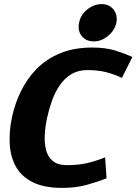

<svg xmlns="http://www.w3.org/2000/svg" viewBox="-20 -908 666 937"><path d="M308 -102Q358 -102 400.5 -111Q443 -120 493 -140L500 -38Q458 -21 404 -6Q350 9 284 9Q195 9 139.5 -19Q84 -47 57.5 -95Q31 -143 27.5 -204.5Q24 -266 38 -334Q52 -401 82 -462.5Q112 -524 159 -572Q206 -620 273.5 -648Q341 -676 430 -676Q496 -676 543.5 -661Q591 -646 626 -630L575 -528Q534 -547 495 -556.5Q456 -566 406 -566Q361 -566 327.5 -545.5Q294 -525 271 -491Q248 -457 233.5 -416Q219 -375 210 -334Q201 -293 198.5 -252Q196 -211 204.5 -177Q213 -143 237.5 -122.5Q262 -102 308 -102ZM438 -706Q399 -706 378.5 -732.5Q358 -759 366 -797Q373 -835 405.5 -861.5Q438 -888 476 -888Q513 -888 534 -861.5Q555 -835 548 -797Q539 -759 507 -732.5Q475 -706 438 -706Z"/></svg>

Font: Epunda Sans ExtraBold
Style: Italic
Weight: 800
Italic angle: -12.0243°
Designer: Simon Atzbach
Foundry: typofactur
Version: Version 2.204; ttfautohint (v1.8.4.7-5d5b)